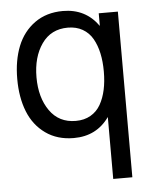

<svg xmlns="http://www.w3.org/2000/svg" viewBox="-54 -585 671 849"><g transform="rotate(-5 282.0 -160.5)"><path d="M499 -516.1V219.2H414.1V-55.7Q357.9 23.9 256.8 23.9Q183.6 23.9 131.6 -13.2Q79.6 -50.3 54.7 -113Q29.8 -175.8 29.8 -257.8Q29.8 -339.8 54.7 -402.6Q79.6 -465.3 131.6 -502.7Q183.6 -540 256.8 -540Q357.4 -540 414.1 -460V-516.1ZM272 -464.8Q197.3 -464.8 156.2 -406.2Q115.2 -347.7 115.2 -257.8Q115.2 -168 156.2 -109.4Q197.3 -50.8 272 -50.8Q309.6 -50.8 337.6 -66.9Q365.7 -83 382.1 -111.8Q398.4 -140.6 406.2 -177Q414.1 -213.4 414.1 -257.8Q414.1 -302.2 406.2 -338.6Q398.4 -375 382.1 -403.8Q365.7 -432.6 337.6 -448.7Q309.6 -464.8 272 -464.8Z"/></g></svg>

Font: Miedinger*
Style: Book
Weight: 400
Version: Version 001.000